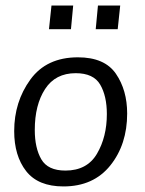

<svg xmlns="http://www.w3.org/2000/svg" viewBox="-20 -660 521 690"><path d="M156 -555 165 -640H243L235 -555ZM324 -555 332 -640H412L403 -555ZM31 -189Q31 -294 89 -374Q147 -454 260 -454Q356 -454 396.5 -395Q437 -336 437 -252Q437 -141 376.5 -65.5Q316 10 208 10Q117 10 74 -45Q31 -100 31 -189ZM105 -193Q105 -128 128.5 -87.5Q152 -47 215 -47Q293 -47 328.5 -107.5Q364 -168 364 -250Q364 -315 340 -356Q316 -397 252 -397Q179 -397 142 -340Q105 -283 105 -193Z"/></svg>

Font: Zilla Slab
Style: Italic
Weight: 400
Italic angle: -6°
Designer: Typotheque.com
Foundry: Typotheque type foundry
Version: Version 1.1; 2017; ttfautohint (v1.6)